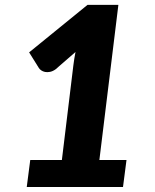

<svg xmlns="http://www.w3.org/2000/svg" viewBox="-20 -748 620 768"><path d="M486 -108 472 0H87L101 -108H227.5L273.5 -487Q275 -500 277.2 -513.2Q279.5 -526.5 282 -540L202 -470.5Q190.5 -462.5 179.8 -460.5Q169 -458.5 160.2 -460.2Q151.5 -462 145 -466.5Q138.5 -471 135.5 -476L96.5 -538.5L330 -728.5H453.5L377.5 -108Z"/></svg>

Font: Lato ExtraBold
Style: Italic
Weight: 800
Italic angle: -7°
Designer: Lukasz Dziedzic with Adam Twardoch and Botio Nikoltchev
Foundry: tyPoland Lukasz Dziedzic
Version: Version 2.015; 2015-08-06; http://www.latofonts.com/